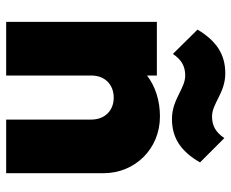

<svg xmlns="http://www.w3.org/2000/svg" viewBox="-84 -667 751 623"><g transform="rotate(90 291.5 -355.5)"><path d="M368 -276V0H542V-316C542 -418 463 -499 358 -499C306 -499 260 -484 225 -457V-489H51V0H225V-276C225 -321 255 -349 297 -349C338 -349 368 -321 368 -276ZM76 -621 155 -541C173 -568 194 -581 225 -581C268 -581 302 -538 366 -538C426 -538 470 -565 507 -629L428 -708C410 -681 389 -668 358 -668C315 -668 282 -711 218 -711C158 -711 114 -684 76 -621Z"/></g></svg>

Font: MV Cash ExtraBold
Style: Regular
Weight: 800
Designer: Rodrigo Fuenzalida
Foundry: fragTYPE
Version: Version 1.100;Glyphs 3.1.2 (3151)